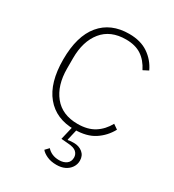

<svg xmlns="http://www.w3.org/2000/svg" viewBox="-175 -622 841 926"><g transform="rotate(30 245.5 -158.5)"><path d="M272 12Q170 12 113.5 -56.5Q57 -125 57 -254Q57 -384 113.5 -452Q170 -520 272 -520Q336 -520 378.5 -491Q421 -462 443 -415L414 -400Q392 -444 358 -466.5Q324 -489 272 -489Q186 -489 140.5 -433Q95 -377 95 -283V-225Q95 -132 140.5 -75.5Q186 -19 272 -19Q328 -19 365 -42.5Q402 -66 425 -108L451 -90Q426 -44 383 -16Q340 12 272 12ZM282 203Q251 203 228.5 192.5Q206 182 196 169L215 149Q226 162 243 169.5Q260 177 282 177Q307 177 323 165Q339 153 339 130Q339 112 325.5 99.5Q312 87 276 85L241 82L262 -7H287L269 70L271 72Q279 70 287.5 69.5Q296 69 303 69Q332 69 351.5 85Q371 101 371 129Q371 150 359.5 167Q348 184 328.5 193.5Q309 203 282 203Z"/></g></svg>

Font: IBM Plex Sans ExtraLight
Style: Regular
Weight: 250
Designer: Mike Abbink, Paul van der Laan, Pieter van Rosmalen
Foundry: Bold Monday
Version: Version 3.201